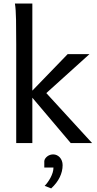

<svg xmlns="http://www.w3.org/2000/svg" viewBox="-20 -801 545 1075"><path d="M70.8 0V-551.8Q70.8 -630.9 69.8 -690.2Q68.8 -749.5 63.5 -781.2H161.1V-293.5L358.9 -498H481L239.3 -279.8L495.6 0H376L161.1 -253.9V0ZM228 100.1Q229.5 91.3 234.6 84.7Q239.7 78.1 246.6 73.2Q253.4 68.4 261.5 65.9Q269.5 63.5 277.8 63.5Q288.6 63.5 298.1 67.9Q307.6 72.3 314.9 80.3Q322.3 88.4 326.4 99.4Q330.6 110.4 330.6 124Q330.6 157.7 314.7 190.9Q298.8 224.1 266.6 253.9L230 239.7Q237.8 231.9 246.6 220Q255.4 208 262.7 194.3Q270 180.7 274.7 165.8Q279.3 150.9 279.3 137.2H228Z"/></svg>

Font: Andika
Style: Regular
Weight: 400
Designer: Victor Gaultney, Annie Olsen, Julie Remington, Don Collingsworth, Eric Hays
Foundry: SIL International
Version: Version 1.001